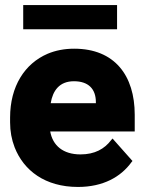

<svg xmlns="http://www.w3.org/2000/svg" viewBox="-20 -731 580 761"><path d="M20 -246C20 -211 26 -178 38 -147C74 -55 159 10 289 10C389 10 459 -30 501 -88L505 -93L426 -182L420 -175C394 -141 356 -119 299 -119C230 -119 189 -154 179 -210H514V-276C514 -431 435 -538 274 -538C235 -538 200 -531 169 -518C78 -479 20 -389 20 -265ZM72 -615H444V-711H72ZM181 -322C189 -371 215 -409 273 -409C330 -409 360 -379 360 -326V-322Z"/></svg>

Font: Asimov Pro
Style: Blk
Weight: 900
Designer: Google
Version: Version 2.000980; 2014